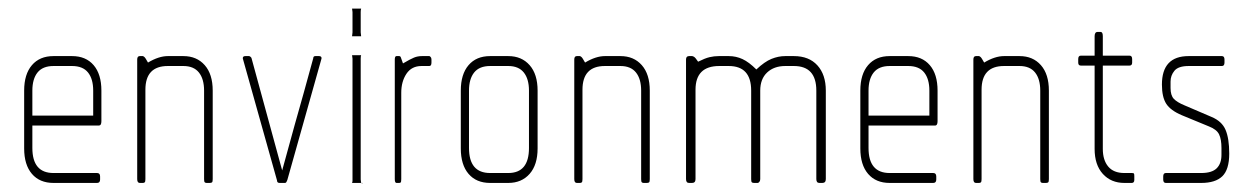

<svg xmlns="http://www.w3.org/2000/svg" viewBox="-20 -424 2902 445"><path d="M209 -133H55V-81Q55 -23 104 -23H205Q212 -23 212 -15V-8Q212 0 205 0H104Q72 0 54 -21Q36 -42 36 -80V-214Q36 -252 54 -273Q72 -294 104 -294H147Q179 -294 197 -273Q215 -252 215 -214V-143Q215 -133 209 -133ZM196 -214Q196 -241 184 -256Q172 -271 147 -271H104Q79 -271 67 -256Q55 -241 55 -214V-156H196Z M466 0H459Q456 0 454.5 -1.5Q453 -3 453 -9V-214Q453 -241 441 -256Q429 -271 405 -271H369Q317 -271 317 -216V-9Q317 -3 315.5 -1.5Q314 0 311 0H304Q298 0 298 -9V-286Q298 -294 304 -294H311Q312 -294 314.5 -292Q317 -290 323 -279Q348 -294 369 -294H405Q436 -294 454.5 -273Q473 -252 473 -214V-9Q473 -3 471.5 -1.5Q470 0 466 0Z M646 -7Q644 -2 643 -1Q642 0 640 0H628Q622 0 622 -6L544 -284Q540 -294 549 -294H557Q559 -294 561 -292Q563 -290 563 -289L634 -29Q651 -92 663 -134.5Q675 -177 684 -209L706 -289Q706 -294 711 -294H719Q728 -294 724 -284Z M817 -404Q816 -401 816 -396V-349Q816 -347 816.5 -344.5Q817 -342 817 -340H796Q796 -342 796.5 -344.5Q797 -347 797 -349V-396Q797 -398 796.5 -400Q796 -402 796 -404ZM817 -296Q816 -294 816 -288V-8Q816 -6 816.5 -4Q817 -2 817 0Q818 0 819 1Q820 2 820 0H796L797 -4V-8V-288Q797 -290 796.5 -292Q796 -294 796 -296Z M975 -271H957Q934 -271 922 -253Q910 -235 910 -209V-9Q910 -2 908.5 -1Q907 0 905 0H899Q895 0 895 -9V-286Q895 -294 899 -294H905Q908 -294 909 -291Q910 -288 914 -277Q931 -287 939.5 -290.5Q948 -294 958 -294H975Q976 -294 978 -292Q980 -290 980 -286V-279Q980 -271 975 -271Z M1158 0H1116Q1084 0 1066 -21Q1048 -42 1048 -80V-214Q1048 -252 1066 -273Q1084 -294 1116 -294H1158Q1189 -294 1207.5 -273Q1226 -252 1226 -214V-80Q1226 -42 1207.5 -21Q1189 0 1158 0ZM1206 -214Q1206 -241 1194 -256Q1182 -271 1158 -271H1116Q1091 -271 1079 -256Q1067 -241 1067 -214V-81Q1067 -23 1116 -23H1158Q1206 -23 1206 -81Z M1479 0H1472Q1469 0 1467.5 -1.5Q1466 -3 1466 -9V-214Q1466 -241 1454 -256Q1442 -271 1418 -271H1382Q1330 -271 1330 -216V-9Q1330 -3 1328.5 -1.5Q1327 0 1324 0H1317Q1311 0 1311 -9V-286Q1311 -294 1317 -294H1324Q1325 -294 1327.5 -292Q1330 -290 1336 -279Q1361 -294 1382 -294H1418Q1449 -294 1467.5 -273Q1486 -252 1486 -214V-9Q1486 -3 1484.5 -1.5Q1483 0 1479 0Z M1886 0H1879Q1872 0 1872 -9V-214Q1872 -271 1820 -271H1800Q1774 -271 1758 -256Q1742 -241 1742 -214V-9Q1742 -5 1740 -2.5Q1738 0 1736 0H1728Q1724 0 1722.5 -1.5Q1721 -3 1721 -9V-214Q1721 -271 1669 -271H1647Q1592 -271 1592 -216V-9Q1592 0 1584 0H1577Q1570 0 1570 -9V-286Q1570 -294 1577 -294H1584Q1586 -294 1589 -292Q1592 -290 1598 -281Q1614 -289 1624.5 -291.5Q1635 -294 1646 -294H1669Q1686 -294 1701 -287Q1716 -280 1733 -263Q1752 -281 1768 -287.5Q1784 -294 1800 -294H1820Q1855 -294 1874.5 -272.5Q1894 -251 1894 -214V-9Q1894 0 1886 0Z M2147 -133H1993V-81Q1993 -23 2042 -23H2143Q2150 -23 2150 -15V-8Q2150 0 2143 0H2042Q2010 0 1992 -21Q1974 -42 1974 -80V-214Q1974 -252 1992 -273Q2010 -294 2042 -294H2085Q2117 -294 2135 -273Q2153 -252 2153 -214V-143Q2153 -133 2147 -133ZM2134 -214Q2134 -241 2122 -256Q2110 -271 2085 -271H2042Q2017 -271 2005 -256Q1993 -241 1993 -214V-156H2134Z M2404 0H2397Q2394 0 2392.5 -1.5Q2391 -3 2391 -9V-214Q2391 -241 2379 -256Q2367 -271 2343 -271H2307Q2255 -271 2255 -216V-9Q2255 -3 2253.5 -1.5Q2252 0 2249 0H2242Q2236 0 2236 -9V-286Q2236 -294 2242 -294H2249Q2250 -294 2252.5 -292Q2255 -290 2261 -279Q2286 -294 2307 -294H2343Q2374 -294 2392.5 -273Q2411 -252 2411 -214V-9Q2411 -3 2409.5 -1.5Q2408 0 2404 0Z M2603 0H2586Q2555 0 2536 -21Q2517 -42 2517 -79V-272H2485Q2479 -272 2479 -279V-287Q2479 -295 2485 -295H2517V-340Q2517 -350 2524 -350H2531Q2536 -350 2536 -340V-295H2598Q2604 -295 2604 -287V-279Q2604 -272 2598 -272H2536V-79Q2536 -53 2548.5 -38Q2561 -23 2586 -23H2603Q2607 -23 2608 -22Q2609 -21 2609 -16V-7Q2609 0 2603 0Z M2764 0H2682Q2676 0 2676 -8V-15Q2676 -23 2682 -23H2764Q2789 -23 2800 -34Q2811 -45 2811 -65V-81Q2811 -101 2805.5 -112.5Q2800 -124 2782 -131L2719 -157Q2693 -168 2683 -183.5Q2673 -199 2673 -228Q2673 -294 2735 -294H2812Q2818 -294 2818 -286V-279Q2818 -271 2812 -271H2735Q2711 -271 2702 -260Q2693 -249 2693 -235V-220Q2693 -203 2700.5 -195Q2708 -187 2725 -180L2788 -153Q2812 -143 2820.5 -123Q2829 -103 2829 -68Q2829 -31 2813 -15.5Q2797 0 2764 0Z"/></svg>

Font: Chathura Light
Style: Regular
Weight: 300
Designer: Appaji Ambarisha Darbha
Foundry: Aditya Fonts
Version: Version 1.001 2016